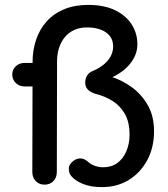

<svg xmlns="http://www.w3.org/2000/svg" viewBox="-20 -754 687 784"><path d="M162 0Q140 0 126 -14.5Q112 -29 112 -51L113 -500Q113 -549 127.5 -592Q142 -635 171 -667Q200 -699 242.5 -716.5Q285 -734 340 -734Q405 -734 449.5 -712.5Q494 -691 517.5 -654.5Q541 -618 541 -573Q541 -543 526.5 -516.5Q512 -490 488 -470Q464 -450 435 -437L433 -441Q478 -427 518 -398Q558 -369 583.5 -324.5Q609 -280 609 -218Q609 -151 581 -99.5Q553 -48 505.5 -19Q458 10 397 10Q350 10 318.5 -3Q287 -16 271 -35Q261 -47 261 -65.5Q261 -84 281 -98Q295 -108 310.5 -107Q326 -106 341 -92Q351 -83 367 -77Q383 -71 401 -71Q435 -71 459 -88.5Q483 -106 496 -136.5Q509 -167 509 -204Q509 -256 489.5 -289.5Q470 -323 438.5 -342.5Q407 -362 369 -371Q348 -378 338 -389Q328 -400 328 -416Q328 -433 335 -444.5Q342 -456 354 -462Q381 -473 401 -488.5Q421 -504 431.5 -523.5Q442 -543 442 -564Q442 -601 413 -621.5Q384 -642 335 -642Q306 -642 283 -631.5Q260 -621 244.5 -602Q229 -583 221 -558Q213 -533 213 -503L212 -51Q212 -29 198 -14.5Q184 0 162 0ZM80 -401Q59 -401 44.5 -415Q30 -429 30 -450Q30 -470 44.5 -483.5Q59 -497 80 -497H166Q187 -497 194 -483.5Q201 -470 201 -450Q201 -429 194 -415Q187 -401 166 -401Z"/></svg>

Font: Quicksand Light SemiBold
Style: Regular
Weight: 600
Version: Version 3.004